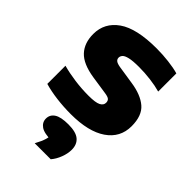

<svg xmlns="http://www.w3.org/2000/svg" viewBox="-235 -660 1017 1017"><g transform="rotate(45 273.0 -152.0)"><path d="M247.5 10.5Q193.5 10.5 141.2 4Q89 -2.5 46 -15V-151Q89.5 -139 141 -132Q192.5 -125 244.5 -125Q297 -125 317 -135.5Q337 -146 337 -164.5Q337 -178.5 329 -185.8Q321 -193 297.5 -196.5L194 -212Q106.5 -225.5 68.8 -266Q31 -306.5 31 -374Q31 -458 102 -507.8Q173 -557.5 323.5 -557.5Q368 -557.5 412.8 -552.2Q457.5 -547 490 -537.5V-401.5Q456.5 -411 413.2 -416.5Q370 -422 327 -422Q280 -422 255.8 -416.2Q231.5 -410.5 223 -401Q214.5 -391.5 214.5 -380.5Q214.5 -369 223 -361.8Q231.5 -354.5 254 -350.5L358 -334.5Q436 -323 478.2 -287Q520.5 -251 520.5 -172Q520.5 -87 449.5 -38.2Q378.5 10.5 247.5 10.5ZM221 254.5Q240 220 247 196.2Q254 172.5 254 146.5L290.5 182H277.5Q219 182 194.8 165Q170.5 148 170.5 120Q170.5 90.5 195.8 74Q221 57.5 277 57.5Q334 57.5 359.2 79Q384.5 100.5 384.5 140Q384.5 168.5 372.5 200.2Q360.5 232 341 254.5Z"/></g></svg>

Font: Encode Sans SemiExpanded ExtraBold
Style: Regular
Weight: 800
Width: 6
Designer: Multiple Designers
Foundry: Impallari Type
Version: Version 3.002